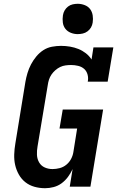

<svg xmlns="http://www.w3.org/2000/svg" viewBox="-20 -985 640 1013"><path d="M218 8Q189 8 162 0.5Q135 -7 114 -23.5Q93 -40 79.5 -64Q66 -88 60 -114.5Q54 -141 55 -170Q56 -199 61 -228L114 -553Q118 -576 125 -599.5Q132 -623 143.5 -645Q155 -667 171.5 -687Q188 -707 209 -720.5Q230 -734 254.5 -738.5Q279 -743 302 -743Q326 -743 349.5 -739Q373 -735 394 -726.5Q415 -718 433 -704Q451 -690 463 -671L473 -735H578L548 -554H443Q447 -573 442 -591.5Q437 -610 424 -621.5Q411 -633 392.5 -637.5Q374 -642 355 -642Q341 -642 326 -640Q311 -638 297.5 -631.5Q284 -625 272 -614.5Q260 -604 251.5 -591.5Q243 -579 238.5 -565Q234 -551 232 -536L178 -212Q174 -190 175 -168Q176 -146 186.5 -128Q197 -110 216 -101.5Q235 -93 257 -93Q276 -93 295 -98Q314 -103 329.5 -115.5Q345 -128 354.5 -145.5Q364 -163 367 -182L387 -307H294L311 -407H524L457 0H348L363 -93Q353 -71 338.5 -51.5Q324 -32 305 -18Q286 -4 263 2Q240 8 218 8ZM390 -805Q371 -805 353.5 -812Q336 -819 325 -833Q314 -847 311.5 -866Q309 -885 312 -904Q314 -918 321 -930Q328 -942 339 -950.5Q350 -959 363.5 -962Q377 -965 390 -965Q409 -965 427 -958Q445 -951 455.5 -937Q466 -923 469 -904Q472 -885 469 -866Q467 -852 460 -840Q453 -828 441.5 -819.5Q430 -811 416.5 -808Q403 -805 390 -805Z"/></svg>

Font: Iosevka Curly Slab Extended
Style: Bold Italic
Weight: 700
Width: 7
Italic angle: -9°
Monospace: yes
Designer: Belleve Invis
Foundry: Belleve Invis
Version: Version 11.0.0; ttfautohint (v1.8.3)